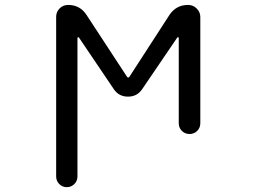

<svg xmlns="http://www.w3.org/2000/svg" viewBox="-20 -567 1040 783"><path d="M498 -253.9Q499 -251 502.9 -251Q506.8 -251 507.8 -253.9L670.9 -505.9Q698.2 -546.9 747.1 -546.9Q767.6 -546.9 782.2 -532.2Q796.9 -517.6 796.9 -498V-64.5Q796.9 -45.9 784.2 -33.2Q771.5 -20.5 752.9 -20.5Q734.4 -20.5 721.7 -33.2Q709 -45.9 709 -64.5V-412.1Q709 -414.1 707 -415Q705.1 -416 703.1 -414.1L559.6 -203.1Q539.1 -172.9 502 -172.9Q464.8 -172.9 444.3 -203.1L301.8 -414.1Q299.8 -416 297.9 -415Q295.9 -414.1 295.9 -412.1V152.3Q295.9 170.9 283.2 183.6Q270.5 196.3 252.4 196.3Q234.4 196.3 221.7 183.6Q209 170.9 209 152.3V-498Q209 -518.6 223.1 -532.7Q237.3 -546.9 257.8 -546.9Q306.6 -546.9 333 -505.9Z"/></svg>

Font: Rounded-X Mgen+ 1mn regular
Style: Regular
Weight: 400
Designer: [Source Han Sans]
Ryoko NISHIZUKA  (kana & ideographs); Paul D. Hunt (Latin, Greek & Cyrillic); Wenlong ZHANG  (bopomofo
Version: Version 1.059.20150602